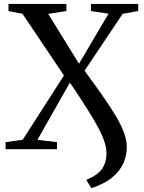

<svg xmlns="http://www.w3.org/2000/svg" viewBox="-20 -763 736 982"><path d="M447 199.5 421.5 157Q480.5 132.5 502.5 99.8Q524.5 67 524.5 21.5Q524.5 -3.5 516 -32.2Q507.5 -61 487 -101.2Q466.5 -141.5 430.2 -199.2Q394 -257 337.5 -340.5L171.5 -48L271.5 -36V0H8.5V-36L96 -48L307 -377L95 -692.5L23.5 -706.5V-743H319.5V-706.5L226.5 -692L384 -437L535 -693L445 -706.5V-743H687V-706.5L607.5 -692.5L412.5 -401.5Q464.5 -330.5 504.5 -273.5Q544.5 -216.5 572.2 -170Q600 -123.5 614.2 -84.2Q628.5 -45 628.5 -9.5Q628.5 32 611.2 71.5Q594 111 554.2 144.2Q514.5 177.5 447 199.5Z"/></svg>

Font: Merriweather 72pt
Style: Regular
Weight: 400
Version: Version 2.100